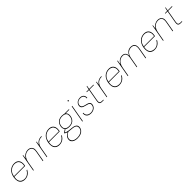

<svg xmlns="http://www.w3.org/2000/svg" viewBox="579 -2836 5214 5214"><g transform="rotate(-45 3186.0 -229.0)"><path d="M221 12Q150 12 105.5 -20.5Q61 -53 46 -113Q31 -173 45 -254Q56 -314 80.5 -361.5Q105 -409 141 -441.5Q177 -474 221.5 -491Q266 -508 316 -508Q389 -508 430.5 -476Q472 -444 486 -392.5Q500 -341 489 -282Q488 -272 486 -264.5Q484 -257 482 -246H55L58 -264H467Q480 -340 464 -389.5Q448 -439 409 -463.5Q370 -488 312 -488Q260 -488 209.5 -464.5Q159 -441 121 -390.5Q83 -340 68 -259L66 -250Q51 -165 69 -111.5Q87 -58 128.5 -33Q170 -8 225 -8Q293 -8 344 -42.5Q395 -77 429 -138H451Q428 -94 395.5 -60Q363 -26 319.5 -7Q276 12 221 12Z M548 0 636 -496H652L636 -380Q676 -447 730 -477.5Q784 -508 840 -508Q891 -508 928.5 -487.5Q966 -467 983 -422.5Q1000 -378 987 -305L933 0H913L966 -300Q983 -397 948.5 -442.5Q914 -488 836 -488Q785 -488 739.5 -462.5Q694 -437 661 -387Q628 -337 615 -264L568 0Z M1065 0 1153 -496H1169L1155 -392Q1181 -435 1213 -460.5Q1245 -486 1284 -497Q1323 -508 1369 -508L1366 -490H1360Q1333 -490 1299 -482.5Q1265 -475 1232 -453.5Q1199 -432 1173 -390.5Q1147 -349 1135 -281L1085 0Z M1549 12Q1478 12 1433.5 -20.5Q1389 -53 1374 -113Q1359 -173 1373 -254Q1384 -314 1408.5 -361.5Q1433 -409 1469 -441.5Q1505 -474 1549.5 -491Q1594 -508 1644 -508Q1717 -508 1758.5 -476Q1800 -444 1814 -392.5Q1828 -341 1817 -282Q1816 -272 1814 -264.5Q1812 -257 1810 -246H1383L1386 -264H1795Q1808 -340 1792 -389.5Q1776 -439 1737 -463.5Q1698 -488 1640 -488Q1588 -488 1537.5 -464.5Q1487 -441 1449 -390.5Q1411 -340 1396 -259L1394 -250Q1379 -165 1397 -111.5Q1415 -58 1456.5 -33Q1498 -8 1553 -8Q1621 -8 1672 -42.5Q1723 -77 1757 -138H1779Q1756 -94 1723.5 -60Q1691 -26 1647.5 -7Q1604 12 1549 12Z M2020 232Q1954 232 1906.5 211.5Q1859 191 1836 154Q1813 117 1822 66Q1828 35 1842 10Q1856 -15 1884 -38.5Q1912 -62 1957 -89L1977 -78Q1909 -44 1880.5 -10Q1852 24 1844 64Q1837 108 1857.5 141.5Q1878 175 1921 193.5Q1964 212 2023 212Q2118 212 2178.5 173.5Q2239 135 2249 75Q2260 11 2224 -22Q2188 -55 2082 -62Q2031 -65 1995 -70.5Q1959 -76 1934 -83.5Q1909 -91 1892 -99.5Q1875 -108 1861 -117L1864 -133L1958 -198L1978 -191L1877 -119L1873 -133Q1886 -128 1899.5 -120.5Q1913 -113 1934 -106Q1955 -99 1991 -92.5Q2027 -86 2086 -82Q2165 -77 2208 -57.5Q2251 -38 2265.5 -5.5Q2280 27 2272 72Q2265 113 2236 150Q2207 187 2154 209.5Q2101 232 2020 232ZM2085 -146Q2018 -146 1979.5 -170Q1941 -194 1927.5 -235Q1914 -276 1923 -326Q1933 -381 1960.5 -421.5Q1988 -462 2035 -485Q2082 -508 2149 -508Q2219 -508 2257.5 -485Q2296 -462 2309 -421.5Q2322 -381 2312 -326Q2303 -276 2276 -235Q2249 -194 2202 -170Q2155 -146 2085 -146ZM2089 -166Q2179 -166 2228.5 -210Q2278 -254 2291 -327Q2306 -410 2269 -449Q2232 -488 2146 -488Q2067 -488 2013 -449Q1959 -410 1944 -327Q1930 -247 1970 -206.5Q2010 -166 2089 -166ZM2239 -478 2233 -496H2413L2410 -478Z M2432 0 2520 -496H2540L2452 0ZM2561 -652Q2554 -652 2548 -657Q2542 -662 2542 -671Q2542 -680 2548 -685Q2554 -690 2561 -690Q2568 -690 2574 -685Q2580 -680 2580 -671Q2580 -662 2574.5 -657Q2569 -652 2561 -652Z M2761 12Q2711 12 2672.5 -5Q2634 -22 2614 -58Q2594 -94 2598 -151H2620Q2614 -101 2634 -69Q2654 -37 2689.5 -22.5Q2725 -8 2765 -8Q2808 -8 2843.5 -22.5Q2879 -37 2902 -63.5Q2925 -90 2931 -124Q2938 -164 2926 -185.5Q2914 -207 2883 -219.5Q2852 -232 2801 -243Q2762 -251 2735 -263Q2708 -275 2692 -291Q2676 -307 2670.5 -328.5Q2665 -350 2670 -378Q2677 -417 2701 -446Q2725 -475 2762 -491.5Q2799 -508 2845 -508Q2911 -508 2950 -471Q2989 -434 2984 -360H2962Q2969 -417 2938 -452.5Q2907 -488 2841 -488Q2778 -488 2739 -457.5Q2700 -427 2692 -378Q2688 -353 2694.5 -331.5Q2701 -310 2726 -293Q2751 -276 2801 -264Q2837 -256 2868 -247Q2899 -238 2920.5 -224Q2942 -210 2951 -187Q2960 -164 2954 -127Q2947 -87 2921 -55.5Q2895 -24 2854 -6Q2813 12 2761 12Z M3193 0Q3157 0 3134.5 -11Q3112 -22 3104.5 -49Q3097 -76 3105 -122L3168 -478H3082L3085 -496H3171L3193 -596H3209L3191 -496H3356L3353 -478H3188L3125 -122Q3115 -67 3132.5 -42.5Q3150 -18 3200 -18H3258L3254 0Z M3367 0 3455 -496H3471L3457 -392Q3483 -435 3515 -460.5Q3547 -486 3586 -497Q3625 -508 3671 -508L3668 -490H3662Q3635 -490 3601 -482.5Q3567 -475 3534 -453.5Q3501 -432 3475 -390.5Q3449 -349 3437 -281L3387 0Z M3851 12Q3780 12 3735.5 -20.5Q3691 -53 3676 -113Q3661 -173 3675 -254Q3686 -314 3710.5 -361.5Q3735 -409 3771 -441.5Q3807 -474 3851.5 -491Q3896 -508 3946 -508Q4019 -508 4060.5 -476Q4102 -444 4116 -392.5Q4130 -341 4119 -282Q4118 -272 4116 -264.5Q4114 -257 4112 -246H3685L3688 -264H4097Q4110 -340 4094 -389.5Q4078 -439 4039 -463.5Q4000 -488 3942 -488Q3890 -488 3839.5 -464.5Q3789 -441 3751 -390.5Q3713 -340 3698 -259L3696 -250Q3681 -165 3699 -111.5Q3717 -58 3758.5 -33Q3800 -8 3855 -8Q3923 -8 3974 -42.5Q4025 -77 4059 -138H4081Q4058 -94 4025.5 -60Q3993 -26 3949.5 -7Q3906 12 3851 12Z M4178 0 4266 -496H4282L4267 -379Q4305 -444 4355 -476Q4405 -508 4468 -508Q4497 -508 4526 -497Q4555 -486 4575.5 -456.5Q4596 -427 4598 -371Q4621 -428 4670.5 -468Q4720 -508 4793 -508Q4848 -508 4883.5 -486.5Q4919 -465 4932.5 -418Q4946 -371 4932 -293L4880 0H4860L4912 -295Q4930 -396 4899 -442Q4868 -488 4789 -488Q4745 -488 4704 -467Q4663 -446 4633 -404.5Q4603 -363 4592 -300L4539 0H4519L4572 -300Q4589 -397 4560.5 -442.5Q4532 -488 4464 -488Q4410 -488 4364.5 -461.5Q4319 -435 4288 -384Q4257 -333 4244 -257L4198 0Z M5206 12Q5135 12 5090.5 -20.5Q5046 -53 5031 -113Q5016 -173 5030 -254Q5041 -314 5065.5 -361.5Q5090 -409 5126 -441.5Q5162 -474 5206.5 -491Q5251 -508 5301 -508Q5374 -508 5415.5 -476Q5457 -444 5471 -392.5Q5485 -341 5474 -282Q5473 -272 5471 -264.5Q5469 -257 5467 -246H5040L5043 -264H5452Q5465 -340 5449 -389.5Q5433 -439 5394 -463.5Q5355 -488 5297 -488Q5245 -488 5194.5 -464.5Q5144 -441 5106 -390.5Q5068 -340 5053 -259L5051 -250Q5036 -165 5054 -111.5Q5072 -58 5113.5 -33Q5155 -8 5210 -8Q5278 -8 5329 -42.5Q5380 -77 5414 -138H5436Q5413 -94 5380.5 -60Q5348 -26 5304.5 -7Q5261 12 5206 12Z M5533 0 5621 -496H5637L5621 -380Q5661 -447 5715 -477.5Q5769 -508 5825 -508Q5876 -508 5913.5 -487.5Q5951 -467 5968 -422.5Q5985 -378 5972 -305L5918 0H5898L5951 -300Q5968 -397 5933.5 -442.5Q5899 -488 5821 -488Q5770 -488 5724.5 -462.5Q5679 -437 5646 -387Q5613 -337 5600 -264L5553 0Z M6209 0Q6173 0 6150.5 -11Q6128 -22 6120.5 -49Q6113 -76 6121 -122L6184 -478H6098L6101 -496H6187L6209 -596H6225L6207 -496H6372L6369 -478H6204L6141 -122Q6131 -67 6148.5 -42.5Q6166 -18 6216 -18H6274L6270 0Z"/></g></svg>

Font: DM Sans 24pt Thin
Style: Italic
Weight: 250
Italic angle: -10°
Designer: Colophon Foundry, Jonny Pinhorn
Foundry: Colophon Foundry
Version: Version 4.004;gftools[0.9.30]